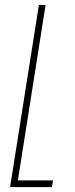

<svg xmlns="http://www.w3.org/2000/svg" viewBox="-20 -548 303 771"><path d="M192.9 176.3 188.5 203.1H20.5L136.2 -528.3H163.1L51.8 176.3Z"/></svg>

Font: Mardoto Thin
Style: Italic
Weight: 250
Italic angle: -12°
Designer: Christian Robertson, Vahan Hovhannisyan
Foundry: Google
Version: Version 1.000